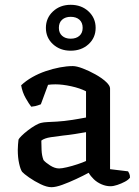

<svg xmlns="http://www.w3.org/2000/svg" viewBox="-20 -775 580 799"><path d="M194 4Q175 4 149 -8.5Q123 -21 101 -36.5Q79 -52 72 -60Q65 -70 59.5 -95Q54 -120 54 -151Q54 -163 55 -173.5Q56 -184 57 -194Q59 -199 69.5 -209.5Q80 -220 95.5 -232Q111 -244 126.5 -253Q142 -262 153 -264Q160 -266 177.5 -267Q195 -268 217 -269Q231 -270 246 -271.5Q261 -273 276.5 -275.5Q292 -278 307.5 -280.5Q323 -283 338 -286V-395Q313 -408 276.5 -416Q240 -424 211 -424Q202 -424 194 -423.5Q186 -423 180 -422L150 -341Q146 -340 137.5 -336.5Q129 -333 110 -331Q101 -342 87 -366.5Q73 -391 68 -420Q88 -439 114.5 -454Q141 -469 170.5 -479Q200 -489 229 -494.5Q258 -500 283 -500Q299 -500 325 -490Q351 -480 377 -465.5Q403 -451 420.5 -435Q438 -419 438 -407V-71L513 -62Q515 -59 518 -52.5Q521 -46 521 -36Q515 -27 500 -19Q485 -11 468.5 -5.5Q452 0 440 0Q421 0 402.5 -8Q384 -16 370.5 -29Q357 -42 349 -56Q327 -44 297 -30Q267 -16 239.5 -6Q212 4 194 4ZM226 -74Q237 -74 258.5 -79Q280 -84 302.5 -91.5Q325 -99 338 -105V-225Q316 -221 290 -217Q264 -213 243 -211Q217 -208 191 -204Q165 -200 152 -190Q152 -174 153 -150.5Q154 -127 161 -109Q169 -99 188.5 -86.5Q208 -74 226 -74ZM274 -564Q230 -564 200.5 -591Q171 -618 171 -659Q171 -700 200.5 -727.5Q230 -755 274 -755Q319 -755 348.5 -727.5Q378 -700 378 -659Q378 -618 348.5 -591Q319 -564 274 -564ZM274 -614Q297 -614 310.5 -626Q324 -638 324 -659Q324 -681 310.5 -693Q297 -705 274 -705Q252 -705 238.5 -693Q225 -681 225 -659Q225 -638 238.5 -626Q252 -614 274 -614Z"/></svg>

Font: Texturina Medium 12pt Medium
Style: Regular
Weight: 500
Version: Version 1.002